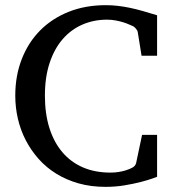

<svg xmlns="http://www.w3.org/2000/svg" viewBox="-20 -707 667 743"><path d="M587.9 -22.9Q585.9 -22 568.8 -15.9Q551.8 -9.8 524.4 -2.7Q497.1 4.4 461.7 10.3Q426.3 16.1 388.2 16.1Q332 16.1 284.4 2.7Q236.8 -10.7 198 -34.7Q159.2 -58.6 129.6 -91.8Q100.1 -125 79.8 -164.1Q59.6 -203.1 49.3 -247.1Q39.1 -291 39.1 -336.9Q39.1 -414.6 64.5 -479Q89.8 -543.5 135.7 -589.6Q181.6 -635.7 246.1 -661.4Q310.5 -687 389.2 -687Q413.6 -687 436.3 -684.3Q459 -681.6 482.4 -676.8Q505.9 -671.9 531.7 -664.6Q557.6 -657.2 587.9 -647.9V-491.2H527.8L513.2 -582Q512.2 -588.9 506.3 -595.7Q500.5 -602.5 496.1 -605Q490.2 -607.4 480.7 -611.8Q471.2 -616.2 458 -620.4Q444.8 -624.5 428.7 -627.7Q412.6 -630.9 394 -630.9Q342.8 -630.9 298.8 -611.8Q254.9 -592.8 222.7 -555.7Q190.4 -518.6 172.1 -463.6Q153.8 -408.7 153.8 -336.9Q153.8 -267.1 171.1 -211.9Q188.5 -156.7 221.2 -118.2Q253.9 -79.6 300.8 -59.3Q347.7 -39.1 407.2 -39.1Q424.8 -39.1 439.2 -41.5Q453.6 -43.9 464.4 -47.1Q475.1 -50.3 481 -53Q486.8 -55.7 487.8 -56.2Q495.6 -59.1 500.5 -64.5Q505.4 -69.8 506.8 -76.2L529.8 -185.1H587.9Z"/></svg>

Font: Charis SIL
Style: Regular
Weight: 400
Foundry: SIL International
Version: Version 4.112